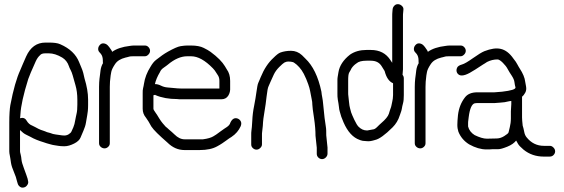

<svg xmlns="http://www.w3.org/2000/svg" viewBox="-20 -710 2678 911"><path d="M75 -149C76 -152 76 -158 77 -169C79 -206 91 -262 114 -335C118 -347 130 -376 150 -420C156 -433 163 -442 170 -448C174 -454 183 -457 196 -457H211C232 -457 253 -450 275 -437C290 -428 301 -414 307 -396C309 -390 311 -385 315 -378C319 -371 322 -362 325 -352C328 -342 332 -326 338 -306C344 -286 347 -262 347 -237V-214C347 -196 346 -181 343 -169C342 -163 339 -153 337 -140C335 -127 332 -115 328 -106C324 -97 321 -91 319 -86C317 -81 312 -77 306 -73C300 -69 292 -67 285 -67C278 -67 271 -68 265 -69C259 -70 252 -71 244 -72C236 -73 227 -75 218 -79L203 -83C198 -85 192 -88 185 -90C178 -92 170 -95 162 -99L147 -107C142 -109 138 -111 133 -114C122 -118 113 -126 106 -138C99 -150 88 -153 75 -149ZM75 -93C85 -83 95 -75 104 -71C113 -67 119 -64 124 -61C143 -50 164 -42 187 -35L202 -30C207 -29 214 -27 220 -25C226 -23 232 -22 238 -21C244 -20 251 -19 257 -18C263 -17 273 -16 285 -16C301 -16 316 -21 332 -29C348 -37 358 -47 362 -57C366 -67 371 -78 376 -90C381 -102 386 -115 388 -129C390 -143 392 -154 394 -164C396 -174 398 -190 398 -212V-237C398 -269 392 -302 381 -338C379 -346 377 -355 375 -364C373 -373 369 -382 365 -392C361 -402 357 -410 355 -416C341 -451 312 -480 266 -500C253 -506 235 -508 211 -508H196C154 -508 124 -486 104 -442C93 -416 83 -395 76 -377C59 -340 43 -285 29 -211C26 -194 24 -166 24 -128V8C24 14 25 21 27 30C29 39 30 49 32 62C34 75 39 90 46 106C53 122 58 137 61 151L64 161C66 168 70 173 76 177C82 181 88 181 95 179C102 177 106 173 110 167C114 161 115 155 113 148L111 138C109 131 107 126 105 120C103 114 99 103 93 87C87 71 83 58 82 48C81 38 80 30 78 23C76 16 75 11 75 8Z M476 -6C483 -6 489 -9 494 -14C499 -19 501 -24 501 -31V-298C501 -313 502 -331 505 -352L508 -369C510 -379 516 -391 526 -406C536 -421 552 -431 576 -437C580 -438 586 -439 592 -441C598 -443 606 -443 615 -443H667C674 -443 679 -446 684 -451C689 -456 692 -462 692 -469C692 -476 689 -482 684 -487C679 -492 674 -494 667 -494H615C608 -494 602 -493 595 -492C561 -488 533 -479 512 -464C512 -467 507 -475 498 -487L491 -495C486 -500 480 -503 473 -504C466 -505 460 -503 455 -498C450 -493 447 -488 446 -481C445 -474 447 -467 452 -462L459 -454C465 -446 468 -436 468 -422V-415C468 -414 468 -412 469 -411C463 -401 459 -390 457 -376L455 -359C454 -354 453 -346 452 -336C451 -326 450 -313 450 -298V-31C450 -24 452 -19 457 -14C462 -9 469 -6 476 -6Z M820 -240C826 -239 832 -239 839 -239H1031C1045 -239 1056 -245 1063 -256C1070 -267 1073 -280 1072 -294V-326C1072 -348 1067 -366 1056 -381L1047 -396C1035 -416 1013 -439 979 -464C971 -470 960 -476 946 -483C932 -490 912 -494 887 -494H868C860 -494 850 -493 837 -491C824 -489 804 -480 777 -465C767 -459 758 -454 750 -448C742 -442 733 -435 722 -427C711 -419 702 -407 694 -393C678 -368 667 -340 663 -312C662 -306 661 -299 659 -292C657 -285 657 -277 657 -267V-194C657 -178 662 -164 673 -151C676 -147 680 -141 685 -133C690 -125 694 -117 698 -110C709 -93 735 -68 774 -34C798 -10 825 2 856 2H927C962 2 990 -4 1011 -16C1028 -25 1042 -35 1053 -43C1064 -51 1072 -57 1078 -60C1099 -74 1113 -91 1122 -111C1125 -119 1126 -126 1123 -133C1120 -140 1115 -144 1109 -147C1094 -153 1082 -147 1073 -128C1071 -120 1065 -113 1056 -107C1047 -101 1039 -96 1034 -92C1029 -88 1022 -84 1016 -79C1010 -74 1002 -69 992 -63C982 -57 966 -52 943 -49H856C839 -49 823 -57 808 -72C804 -76 799 -80 795 -84C791 -88 786 -91 781 -96C776 -101 771 -105 766 -109C762 -114 757 -119 752 -125C747 -131 741 -139 735 -149C729 -159 723 -169 717 -177C711 -185 708 -191 708 -194V-258L716 -260C717 -260 717 -260 717 -259C747 -246 782 -240 820 -240ZM715 -311C719 -329 727 -348 739 -368C742 -376 748 -383 757 -389C766 -395 772 -400 776 -403C808 -430 839 -443 868 -443H887C919 -443 953 -424 990 -386C997 -379 1001 -373 1004 -368C1007 -363 1011 -358 1015 -351C1019 -344 1021 -336 1021 -326V-290H839C828 -290 818 -291 808 -292C798 -293 787 -294 775 -295C763 -296 753 -299 743 -304C733 -309 724 -311 715 -311Z M1483 -9V19C1483 26 1485 32 1490 37C1495 42 1501 45 1508 45C1515 45 1521 42 1526 37C1531 32 1534 26 1534 19V-10L1528 -68C1528 -84 1528 -98 1526 -109C1524 -120 1522 -134 1520 -151C1518 -168 1517 -181 1516 -190C1515 -199 1514 -209 1513 -219C1512 -229 1511 -239 1509 -248C1507 -257 1506 -266 1505 -275C1490 -347 1464 -399 1429 -432L1413 -448C1398 -462 1380 -469 1361 -469C1342 -469 1325 -466 1311 -461C1302 -458 1291 -449 1277 -435C1253 -413 1233 -383 1217 -344C1213 -335 1210 -326 1206 -318C1202 -310 1200 -295 1197 -275C1194 -255 1191 -233 1186 -209C1181 -185 1178 -161 1177 -137C1176 -113 1174 -97 1173 -90C1172 -83 1172 -77 1172 -71V-25C1172 -18 1174 -13 1179 -8C1184 -3 1190 0 1197 0C1204 0 1210 -3 1215 -8C1220 -13 1223 -18 1223 -25V-71C1223 -75 1223 -80 1224 -86C1225 -92 1226 -102 1227 -113C1228 -137 1231 -159 1235 -181C1239 -203 1242 -227 1245 -253C1248 -279 1251 -294 1254 -300C1257 -306 1260 -314 1264 -323C1268 -332 1273 -343 1279 -356C1285 -369 1294 -381 1305 -392C1316 -403 1324 -410 1329 -413C1334 -416 1341 -418 1349 -418C1357 -418 1364 -417 1371 -415C1373 -414 1380 -410 1388 -403C1396 -396 1404 -387 1411 -377C1418 -367 1425 -354 1433 -335C1441 -316 1445 -303 1448 -293C1451 -283 1452 -274 1454 -265C1456 -256 1457 -247 1459 -239C1461 -231 1462 -222 1462 -213C1462 -204 1465 -183 1470 -150C1475 -117 1477 -89 1477 -66Z M1892 -381V-632C1892 -639 1892 -645 1893 -652L1894 -663C1895 -670 1893 -676 1888 -681C1883 -686 1878 -689 1871 -690C1864 -691 1857 -689 1852 -684C1847 -679 1844 -674 1843 -667L1842 -656C1841 -648 1841 -640 1841 -632V-412L1833 -424C1812 -457 1781 -473 1739 -473H1719C1689 -473 1663 -466 1641 -451C1609 -426 1591 -398 1586 -368C1584 -358 1583 -350 1582 -344C1581 -338 1581 -333 1581 -326V-267C1581 -257 1581 -247 1583 -236C1585 -225 1587 -214 1588 -204C1589 -194 1590 -187 1592 -181C1594 -175 1596 -169 1597 -164C1598 -159 1600 -154 1603 -147C1621 -98 1645 -66 1675 -51C1686 -46 1694 -43 1700 -42C1706 -41 1714 -41 1723 -40C1732 -39 1744 -41 1760 -46C1779 -50 1807 -70 1843 -106C1858 -121 1870 -140 1877 -163C1879 -169 1881 -175 1883 -180C1885 -185 1886 -191 1887 -196C1888 -201 1889 -209 1892 -219C1895 -229 1896 -242 1896 -259V-338C1896 -345 1894 -350 1890 -355ZM1723 -91H1721C1706 -91 1693 -97 1681 -109C1676 -114 1669 -125 1661 -142C1653 -159 1648 -171 1646 -177C1644 -183 1643 -189 1641 -196C1639 -203 1637 -213 1636 -226C1635 -239 1634 -248 1633 -254C1632 -260 1632 -265 1632 -270V-326C1632 -346 1633 -359 1637 -366C1641 -373 1645 -379 1648 -386C1654 -395 1662 -403 1671 -409C1681 -418 1697 -422 1719 -422H1739C1764 -422 1781 -413 1792 -394C1799 -382 1804 -375 1805 -373C1813 -342 1826 -323 1845 -315V-259C1845 -247 1843 -236 1841 -227C1839 -218 1838 -212 1837 -208C1836 -204 1835 -199 1833 -195C1831 -191 1829 -182 1825 -170C1821 -158 1809 -143 1789 -126C1783 -121 1776 -114 1769 -107C1762 -100 1755 -96 1750 -96Z M1974 -6C1981 -6 1987 -9 1992 -14C1997 -19 1999 -24 1999 -31V-298C1999 -313 2000 -331 2003 -352L2006 -369C2008 -379 2014 -391 2024 -406C2034 -421 2050 -431 2074 -437C2078 -438 2084 -439 2090 -441C2096 -443 2104 -443 2113 -443H2165C2172 -443 2177 -446 2182 -451C2187 -456 2190 -462 2190 -469C2190 -476 2187 -482 2182 -487C2177 -492 2172 -494 2165 -494H2113C2106 -494 2100 -493 2093 -492C2059 -488 2031 -479 2010 -464C2010 -467 2005 -475 1996 -487L1989 -495C1984 -500 1978 -503 1971 -504C1964 -505 1958 -503 1953 -498C1948 -493 1945 -488 1944 -481C1943 -474 1945 -467 1950 -462L1957 -454C1963 -446 1966 -436 1966 -422V-415C1966 -414 1966 -412 1967 -411C1961 -401 1957 -390 1955 -376L1953 -359C1952 -354 1951 -346 1950 -336C1949 -326 1948 -313 1948 -298V-31C1948 -24 1950 -19 1955 -14C1960 -9 1967 -6 1974 -6Z M2404 -182V-148C2404 -133 2402 -119 2399 -107C2396 -95 2394 -86 2393 -82C2392 -78 2385 -72 2372 -64C2359 -56 2347 -53 2336 -53L2290 -52C2274 -52 2255 -58 2232 -69C2216 -79 2205 -93 2201 -110V-124C2201 -129 2201 -134 2202 -139C2203 -144 2203 -149 2204 -155C2209 -195 2219 -217 2233 -220C2236 -221 2246 -221 2262 -221H2327L2353 -223C2370 -224 2382 -226 2388 -228C2394 -230 2401 -230 2406 -231V-216ZM2326 -272H2245C2218 -272 2199 -264 2187 -249C2168 -225 2157 -197 2153 -164C2151 -144 2150 -129 2150 -117C2150 -105 2152 -94 2155 -85C2165 -60 2182 -40 2206 -25C2235 -9 2262 -1 2288 -1C2298 -1 2308 -1 2316 -2H2343C2353 -2 2367 -6 2387 -14C2407 -22 2420 -32 2429 -43C2430 -41 2433 -37 2437 -29C2441 -21 2450 -12 2464 0C2491 22 2523 33 2560 33H2587C2595 33 2601 31 2606 26C2611 21 2614 15 2614 8C2614 1 2611 -5 2606 -10C2601 -15 2596 -18 2589 -18H2561C2527 -18 2500 -32 2479 -58C2473 -65 2469 -74 2467 -86C2465 -98 2462 -107 2460 -114C2458 -132 2457 -145 2457 -153V-251C2462 -255 2467 -261 2472 -270C2477 -279 2478 -289 2476 -300C2474 -311 2473 -318 2472 -322C2470 -341 2461 -362 2446 -385C2443 -390 2439 -396 2435 -404C2431 -412 2425 -421 2416 -432C2398 -458 2378 -473 2356 -478C2334 -483 2309 -479 2278 -467C2266 -462 2248 -451 2224 -434C2200 -417 2183 -407 2172 -404C2161 -401 2152 -396 2149 -389C2146 -382 2145 -376 2147 -369C2149 -362 2154 -357 2160 -354C2166 -351 2176 -351 2188 -355C2200 -359 2215 -367 2235 -380C2255 -393 2267 -401 2272 -404C2277 -407 2284 -411 2291 -416C2307 -424 2323 -428 2341 -428C2347 -428 2356 -422 2366 -412C2376 -402 2384 -392 2389 -382C2394 -372 2401 -362 2408 -351C2415 -340 2420 -330 2421 -320C2422 -310 2424 -302 2426 -295C2426 -286 2405 -280 2363 -275Z"/></svg>

Font: AppleStorm
Style: Rg
Weight: 400
Foundry: Cannot Into Space Fonts
Version: Version 1.01